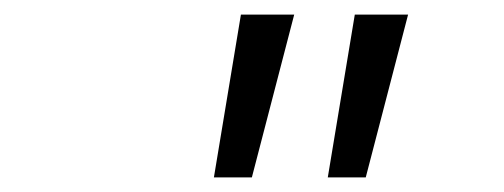

<svg xmlns="http://www.w3.org/2000/svg" viewBox="-20 -761 690 263"><path d="M466 -741H539L481 -518H429ZM310 -741H383L325 -518H273Z"/></svg>

Font: Azeret Mono Light
Style: Italic
Weight: 300
Italic angle: -12°
Designer: Martin Vácha
Foundry: Displaay
Version: Version 1.000; Glyphs 3.0.3, build 3074